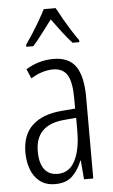

<svg xmlns="http://www.w3.org/2000/svg" viewBox="-55 -802 500 849"><g transform="rotate(-5 195.5 -377.5)"><path d="M195 -542Q264 -542 294.5 -497.5Q325 -453 325 -360V0H284L277 -84H275Q260 -44 232.5 -17Q205 10 156 10Q114 10 87.5 -11Q61 -32 48.5 -66Q36 -100 36 -140Q36 -219 81.5 -261Q127 -303 211 -310L272 -315V-358Q272 -433 252.5 -464.5Q233 -496 189 -496Q168 -496 143.5 -489Q119 -482 91 -465L73 -507Q130 -542 195 -542ZM217 -269Q91 -257 91 -141Q91 -88 111.5 -61Q132 -34 170 -34Q222 -34 247.5 -83.5Q273 -133 273 -216V-274ZM225 -765Q237 -742 254 -712.5Q271 -683 288 -656.5Q305 -630 316 -615V-606H286Q265 -629 242.5 -658.5Q220 -688 199 -717Q178 -690 154.5 -658.5Q131 -627 112 -606H81V-615Q95 -635 112 -661.5Q129 -688 145 -715.5Q161 -743 172 -765Z"/></g></svg>

Font: Noto Sans Tamil ExtraCondensed Light
Style: Regular
Weight: 300
Width: 2
Designer: Jelle Bosma - Monotype Design Team
Foundry: Monotype Imaging Inc.
Version: Version 2.004; ttfautohint (v1.8.4.7-5d5b)